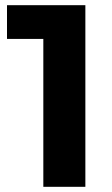

<svg xmlns="http://www.w3.org/2000/svg" viewBox="-20 -720 432 740"><path d="M147 0V-570H7V-700H309V0Z"/></svg>

Font: Montserrat Z
Style: Bold
Weight: 700
Designer: Julieta Ulanovsky
Foundry: Julieta Ulanovsky
Version: Version 8.000